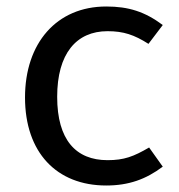

<svg xmlns="http://www.w3.org/2000/svg" viewBox="-20 -559 551 591"><path d="M307 -539C154 -539 57 -426 57 -259C57 -90 154 12 307 12C376 12 429 -7 481 -46L439 -105C391 -77 362 -66 311 -66C214 -66 156 -128 156 -261C156 -394 215 -463 311 -463C360 -463 393 -452 437 -424L481 -482C426 -523 376 -539 307 -539Z"/></svg>

Font: Fira Sans
Style: Regular
Weight: 400
Designer: Carrois Corporate & Edenspiekermann AG
Foundry: Carrois Corporate GbR & Edenspiekermann AG
Version: Version 4.203